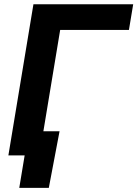

<svg xmlns="http://www.w3.org/2000/svg" viewBox="-20 -748 661 924"><path d="M621 -727.5 600.5 -604.1H269.6L169.5 0H20.3L140.9 -727.5ZM72.7 156.2 98.6 0H56.5L75.7 -116.4H266.6L214.9 156.2Z"/></svg>

Font: Inter
Style: Italic
Weight: 400
Italic angle: -9.3988°
Designer: Rasmus Andersson
Foundry: rsms
Version: Version 4.001;git-66647c0bb